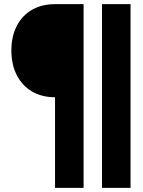

<svg xmlns="http://www.w3.org/2000/svg" viewBox="-20 -718 690 928"><path d="M246 190V-248Q182 -248 134.5 -276Q87 -304 61 -355Q35 -406 35 -474Q35 -542 61 -592.5Q87 -643 134.5 -670.5Q182 -698 246 -698H384V190ZM473 190V-698H611V190Z"/></svg>

Font: Azeret Mono
Style: Bold
Weight: 700
Designer: Martin Vácha
Foundry: Displaay
Version: Version 1.002